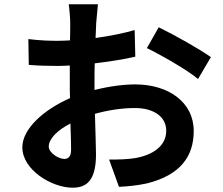

<svg xmlns="http://www.w3.org/2000/svg" viewBox="-20 -829 1040 894"><path d="M279 -89C253 -89 207 -117 207 -147C207 -182 247 -223 308 -254C310 -202 311 -157 311 -132C311 -98 297 -89 279 -89ZM420 -445C420 -474 420 -504 421 -534C486 -542 554 -552 610 -565L607 -689C555 -674 490 -661 425 -652C426 -677 427 -701 428 -723C430 -748 434 -791 436 -809H300C303 -791 307 -743 307 -722C307 -705 307 -676 306 -641C286 -640 267 -639 249 -639C213 -639 170 -640 112 -647L114 -527C157 -523 207 -522 252 -522C268 -522 286 -523 305 -524V-441C305 -418 305 -395 306 -372C185 -319 84 -230 84 -143C84 -38 221 45 318 45C382 45 427 13 427 -110C427 -144 424 -220 422 -299C483 -316 547 -326 608 -326C694 -326 754 -287 754 -220C754 -148 690 -107 610 -93C575 -87 533 -86 488 -86L534 41C573 39 618 35 664 25C821 -14 882 -102 882 -219C882 -355 762 -436 610 -436C555 -436 487 -427 420 -410ZM664 -605C726 -575 855 -502 902 -461L962 -563C910 -600 795 -665 719 -702Z"/></svg>

Font: Noto Sans CJK KR Bold
Style: Regular
Weight: 700
Designer: Ryoko NISHIZUKA (kana & ideographs); Paul D. Hunt (Latin, Greek & Cyrillic); Wenlong ZHANG (bopomofo); Sandoll Communica
Foundry: Adobe Systems Incorporated
Version: Version 1.004;PS 1.004;hotconv 1.0.82;makeotf.lib2.5.63406